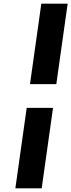

<svg xmlns="http://www.w3.org/2000/svg" viewBox="-20 -810 390 1050"><path d="M64 220H208L270 -220H126ZM144 -350H288L350 -790H206Z"/></svg>

Font: Unageo
Style: ExtraBold-Italic
Weight: 800
Designer: Richard Sepsi
Foundry: Richard Sepsi
Version: Version 2.000